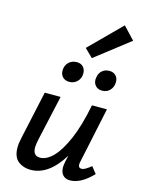

<svg xmlns="http://www.w3.org/2000/svg" viewBox="-131 -959 777 1041"><g transform="rotate(15 258.0 -438.5)"><path d="M493 -63Q427 6 366 6Q341 6 326.5 -9.5Q312 -25 312 -54Q312 -63 316 -85L324 -121Q246 6 145 6Q104 6 75 -17Q46 -40 46 -94Q46 -117 54 -152L112 -418H201L144 -162Q138 -132 138 -118Q138 -71 178 -71Q214 -71 250.5 -108Q287 -145 320.5 -222.5Q354 -300 377 -418H461L396 -111Q393 -99 393 -90Q393 -71 411 -71Q421 -71 433 -78Q445 -85 464 -100ZM174 -559Q174 -587 192 -605Q210 -623 238 -623Q261 -623 274 -609Q287 -595 287 -573Q287 -545 269 -527Q251 -509 225 -509Q201 -509 187.5 -523Q174 -537 174 -559ZM359 -558Q359 -564 361 -574Q365 -596 381 -609.5Q397 -623 421 -623Q443 -623 456.5 -609.5Q470 -596 470 -574Q470 -546 453 -527.5Q436 -509 409 -509Q386 -509 372.5 -523Q359 -537 359 -558ZM264 -710 437 -883 502 -814 310 -665Z"/></g></svg>

Font: Ysabeau Semibold
Style: Italic
Weight: 600
Italic angle: -12°
Designer: Christian Thalmann (Catharsis Fonts)
Version: Version 0.003